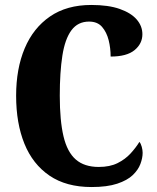

<svg xmlns="http://www.w3.org/2000/svg" viewBox="-20 -744 631 774"><path d="M349 10Q247 10 179.5 -36Q112 -82 78.5 -164.5Q45 -247 45 -358Q45 -467 79.5 -549Q114 -631 181.5 -677.5Q249 -724 348 -724Q417 -724 462.5 -708Q508 -692 531 -665.5Q554 -639 554 -606Q554 -568 522.5 -542Q491 -516 426 -516Q426 -550 418 -582Q410 -614 391.5 -635.5Q373 -657 339 -657Q294 -657 268 -622Q242 -587 231.5 -520Q221 -453 221 -358Q221 -258 236 -194.5Q251 -131 285.5 -101Q320 -71 378 -71Q423 -71 454 -86.5Q485 -102 506.5 -125.5Q528 -149 542 -172Q548 -165 551.5 -152Q555 -139 555 -128Q555 -107 546 -83Q537 -59 515 -38Q493 -17 452.5 -3.5Q412 10 349 10Z"/></svg>

Font: Noto Serif Khmer ExtraCondensed Black
Style: Regular
Weight: 900
Width: 2
Designer: Danh Hong and the Monotype Design Team
Foundry: Monotype Imaging Inc.
Version: Version 2.004